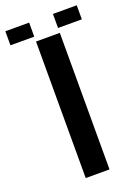

<svg xmlns="http://www.w3.org/2000/svg" viewBox="-223 -861 668 925"><g transform="rotate(-20 111.0 -398.5)"><path d="M50 -700H172V0H50ZM172 -797H294V-725H172ZM-72 -797H50V-725H-72Z"/></g></svg>

Font: Tschichold
Style: Bold
Weight: 700
Designer: Peter Wiegel
Foundry: Peter Wiegel
Version: Version 1.000; ttfautohint (v1.3)